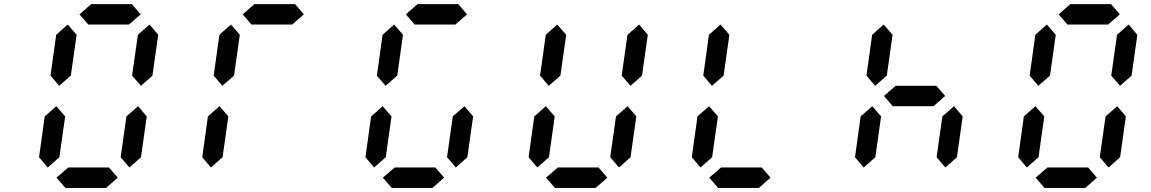

<svg xmlns="http://www.w3.org/2000/svg" viewBox="-20 -921 5639 941"><path d="M612.3 -800.8H412.6L369.6 -850.6L426.8 -900.9H626.5L669.4 -850.6ZM213.9 -100.1 171.4 -150.4 199.2 -350.6 255.9 -400.4 299.3 -350.6 271 -150.4ZM614.3 -100.1 571.3 -150.4 599.6 -350.6 656.7 -400.4 699.2 -350.6 670.9 -150.4ZM270 -500.5 227.5 -550.3 255.4 -750.5 312 -800.8 355.5 -750.5 327.1 -550.3ZM670.9 -500.5 627.4 -550.3 655.8 -750.5 712.9 -800.8 755.4 -750.5 727.1 -550.3ZM500 0H300.3L256.8 -50.3L314.5 -100.1H514.2L557.1 -50.3Z M1412.1 -800.8H1212.4L1169.4 -850.6L1226.6 -900.9H1426.3L1469.2 -850.6ZM1013.7 -100.1 971.2 -150.4 999 -350.6 1055.7 -400.4 1099.1 -350.6 1070.8 -150.4ZM1069.8 -500.5 1027.3 -550.3 1055.2 -750.5 1111.8 -800.8 1155.3 -750.5 1127 -550.3Z M2211.9 -800.8H2012.2L1969.2 -850.6L2026.4 -900.9H2226.1L2269 -850.6ZM1813.5 -100.1 1771 -150.4 1798.8 -350.6 1855.5 -400.4 1898.9 -350.6 1870.6 -150.4ZM2213.9 -100.1 2170.9 -150.4 2199.2 -350.6 2256.3 -400.4 2298.8 -350.6 2270.5 -150.4ZM1869.6 -500.5 1827.1 -550.3 1855 -750.5 1911.6 -800.8 1955.1 -750.5 1926.8 -550.3ZM2099.6 0H1899.9L1856.4 -50.3L1914.1 -100.1H2113.8L2156.7 -50.3Z M2613.3 -100.1 2570.8 -150.4 2598.6 -350.6 2655.3 -400.4 2698.7 -350.6 2670.4 -150.4ZM3013.7 -100.1 2970.7 -150.4 2999 -350.6 3056.2 -400.4 3098.6 -350.6 3070.3 -150.4ZM2669.4 -500.5 2627 -550.3 2654.8 -750.5 2711.4 -800.8 2754.9 -750.5 2726.6 -550.3ZM3070.3 -500.5 3026.9 -550.3 3055.2 -750.5 3112.3 -800.8 3154.8 -750.5 3126.5 -550.3ZM2899.4 0H2699.7L2656.2 -50.3L2713.9 -100.1H2913.6L2956.5 -50.3Z M3413.1 -100.1 3370.6 -150.4 3398.4 -350.6 3455.1 -400.4 3498.5 -350.6 3470.2 -150.4ZM3469.2 -500.5 3426.8 -550.3 3454.6 -750.5 3511.2 -800.8 3554.7 -750.5 3526.4 -550.3ZM3699.2 0H3499.5L3456.1 -50.3L3513.7 -100.1H3713.4L3756.3 -50.3Z M4212.9 -100.1 4170.4 -150.4 4198.2 -350.6 4254.9 -400.4 4298.3 -350.6 4270 -150.4ZM4613.3 -100.1 4570.3 -150.4 4598.6 -350.6 4655.8 -400.4 4698.2 -350.6 4669.9 -150.4ZM4269 -500.5 4226.6 -550.3 4254.4 -750.5 4311 -800.8 4354.5 -750.5 4326.2 -550.3ZM4555.2 -400.4H4355.5L4312.5 -450.7L4369.6 -500.5H4569.3L4612.3 -450.7Z M5411.1 -800.8H5211.4L5168.5 -850.6L5225.6 -900.9H5425.3L5468.3 -850.6ZM5012.7 -100.1 4970.2 -150.4 4998 -350.6 5054.7 -400.4 5098.1 -350.6 5069.8 -150.4ZM5413.1 -100.1 5370.1 -150.4 5398.4 -350.6 5455.6 -400.4 5498 -350.6 5469.7 -150.4ZM5068.8 -500.5 5026.4 -550.3 5054.2 -750.5 5110.8 -800.8 5154.3 -750.5 5126 -550.3ZM5469.7 -500.5 5426.3 -550.3 5454.6 -750.5 5511.7 -800.8 5554.2 -750.5 5525.9 -550.3ZM5298.8 0H5099.1L5055.7 -50.3L5113.3 -100.1H5313L5356 -50.3Z"/></svg>

Font: E1234
Style: Italic
Weight: 400
Italic angle: -8°
Designer: GGBotNet
Foundry: GGBotNet
Version: 1.04